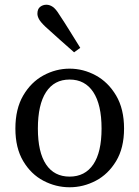

<svg xmlns="http://www.w3.org/2000/svg" viewBox="-20 -778 589 811"><path d="M274 13Q216 13 163.5 -14.5Q111 -42 78 -97.5Q45 -153 45 -235Q45 -318 78 -374.5Q111 -431 163.5 -459.5Q216 -488 274 -488Q332 -488 384.5 -459.5Q437 -431 470.5 -374.5Q504 -318 504 -235Q504 -153 470.5 -97.5Q437 -42 384.5 -14.5Q332 13 274 13ZM274 -32Q339 -32 374 -83.5Q409 -135 409 -235Q409 -336 374 -389Q339 -442 274 -442Q209 -442 174.5 -389Q140 -336 140 -235Q140 -135 174.5 -83.5Q209 -32 274 -32ZM319 -576 293 -557Q262 -584 232.5 -610.5Q203 -637 172 -665Q151 -685 144.5 -697.5Q138 -710 138 -720Q138 -740 149.5 -749Q161 -758 176 -758Q190 -758 203 -749Q216 -740 230 -717Q254 -681 275.5 -646Q297 -611 319 -576Z"/></svg>

Font: Source Serif Pro
Style: Regular
Weight: 400
Designer: Frank Grießhammer
Foundry: Adobe Systems Incorporated
Version: Version 3.001;hotconv 1.0.111;makeotfexe 2.5.65597